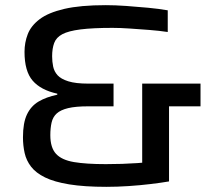

<svg xmlns="http://www.w3.org/2000/svg" viewBox="-20 -716 837 744"><path d="M392 8Q307 8 248.5 -1.5Q190 -11 154.5 -28.5Q119 -46 100.5 -70Q82 -94 75.5 -123Q69 -152 69 -184Q69 -240 84.5 -272.5Q100 -305 129.5 -322.5Q159 -340 202 -349V-353Q138 -367 106.5 -403.5Q75 -440 75 -515Q75 -551 87.5 -583.5Q100 -616 133.5 -641.5Q167 -667 229 -681.5Q291 -696 390 -696Q426 -696 468.5 -693Q511 -690 553.5 -686Q596 -682 630 -676V-592Q597 -597 558 -600Q519 -603 482 -605.5Q445 -608 416 -608Q339 -608 292 -602Q245 -596 221.5 -583.5Q198 -571 190 -549.5Q182 -528 182 -498Q182 -477 186 -458Q190 -439 203 -424.5Q216 -410 244.5 -401Q273 -392 322 -392H420V-304H322Q273 -304 244 -297Q215 -290 200 -276.5Q185 -263 180 -241.5Q175 -220 175 -192Q175 -144 197 -120Q219 -96 266.5 -88Q314 -80 390 -80Q422 -80 453 -81Q484 -82 512 -84Q540 -86 562 -88L531 -43V-392H757V-304H635V-13Q606 -8 565 -3Q524 2 479 5Q434 8 392 8Z"/></svg>

Font: Saira SemiExpanded Medium
Style: Regular
Weight: 500
Width: 6
Designer: Hector Gatti with collaboration of the Omnibus-Type team
Foundry: Omnibus-Type
Version: Version 1.101